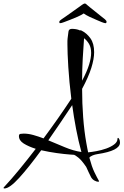

<svg xmlns="http://www.w3.org/2000/svg" viewBox="-110 -975 698 1085"><path d="M-85 90Q-90 90 -90 87Q-90 85 -87 82Q-46 38 -0.5 -17.5Q45 -73 92 -134Q51 -147 24 -164Q-3 -181 -3 -206Q-3 -217 5.5 -218.5Q14 -220 24 -220Q50 -220 78.5 -212Q107 -204 136 -193Q220 -306 293 -417Q281 -514 276 -596Q271 -678 271 -723Q271 -735 271 -744Q271 -753 272 -758Q275 -782 277 -797Q279 -812 297 -812Q307 -812 319.5 -810Q332 -808 342 -803Q343 -804 346 -804Q347 -804 347.5 -803.5Q348 -803 349 -803Q380 -788 401 -758.5Q422 -729 422 -680Q422 -642 406 -591Q390 -540 354 -473Q354 -391 360 -312Q366 -233 378 -166Q380 -152 383 -139Q386 -126 388 -114Q408 -116 435.5 -121Q463 -126 490 -135.5Q517 -145 535.5 -159Q554 -173 554 -191Q554 -196 557 -196Q560 -196 564 -188.5Q568 -181 568 -169Q568 -123 440 -104Q427 -102 414 -97Q401 -92 395 -84Q409 -32 423 -3Q437 26 450 49Q450 52 444 52Q437 52 425 46Q413 40 405 27Q398 13 391 -1.5Q384 -16 377 -32Q351 -70 332.5 -84.5Q314 -99 309 -100Q311 -100 282.5 -102Q254 -104 210.5 -110Q167 -116 123 -126Q53 -30 -1.5 30Q-56 90 -85 90ZM354 -519Q382 -572 393.5 -610Q405 -648 405 -676Q405 -706 393.5 -726Q382 -746 365 -759Q361 -704 357.5 -643Q354 -582 354 -519ZM350 -116Q333 -178 320 -246Q307 -314 298 -381Q263 -328 229 -278Q195 -228 163 -182Q209 -163 256.5 -143Q304 -123 350 -116ZM229 -844Q225 -844 225 -852Q227 -859 238 -866Q243 -869 260 -881Q277 -893 297.5 -907.5Q318 -922 334 -933.5Q350 -945 354 -948Q358 -950 361.5 -952.5Q365 -955 369 -955Q373 -955 376.5 -952.5Q380 -950 381 -948Q384 -945 398.5 -933.5Q413 -922 431 -907.5Q449 -893 464 -881Q479 -869 483 -866Q493 -857 492 -852Q492 -844 486 -844Q480 -844 465 -850Q456 -854 436.5 -862Q417 -870 396 -880Q375 -890 363 -899Q350 -890 327.5 -880Q305 -870 283.5 -862Q262 -854 252 -850Q237 -844 229 -844Z"/></svg>

Font: Comforter
Style: Regular
Weight: 400
Designer: Robert E. Leuschke
Foundry: Robert E. Leuschke
Version: Version 1.013; ttfautohint (v1.8.3)